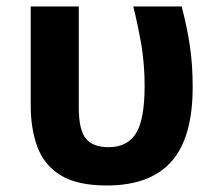

<svg xmlns="http://www.w3.org/2000/svg" viewBox="-20 -566 677 595"><path d="M311 8.8Q218.3 8.8 167 -23.4Q116.2 -55.2 95.7 -111.3Q75.2 -167 75.2 -238.8V-545.9H224.1V-233.9Q224.1 -163.1 246.1 -136.7Q268.1 -109.9 315.9 -109.9Q375 -109.9 401.4 -152.8Q428.2 -195.8 428.2 -299.8Q428.2 -361.3 418.9 -422.4Q407.7 -486.8 393.1 -545.9H543Q561 -476.1 568.4 -423.8Q577.1 -366.2 577.1 -295.9Q577.1 -138.7 510.7 -64.9Q444.8 8.8 311 8.8Z"/></svg>

Font: Droid Sans Thai
Style: Bold
Weight: 700
Designer: Steve Matteson
Foundry: Ascender Corporation
Version: Version 1.00